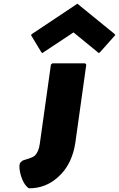

<svg xmlns="http://www.w3.org/2000/svg" viewBox="-20 -862 643 1037"><path d="M263 -520 255 -513 195 -86C191 -54 181 -35 168 -21C149 -7 124 -3 103 5C102 5 101 6 100 7L92 14C74 30 93 107 117 137L118 138L124 145C129 151 134 155 139 155C196 155 246 135 286 101L287 100L295 93C344 50 376 -15 387 -92L446 -513L440 -520ZM155 -680 147 -673 202 -582 208 -575 377 -687 514 -575 522 -582 603 -673 597 -680 398 -842Z"/></svg>

Font: Hussar Woodtype
Style: BlkObl
Weight: 900
Foundry: Cannot Into Space Fonts
Version: Version 1.07